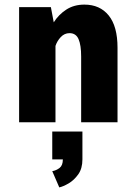

<svg xmlns="http://www.w3.org/2000/svg" viewBox="-20 -531 590 834"><path d="M63 0V-500H201L213.5 -434Q234 -467 267.5 -489Q301 -511 346.5 -511Q414 -511 452.2 -463.8Q490.5 -416.5 490.5 -323.5V0H332.5V-285.5Q332.5 -335 321.2 -361Q310 -387 282 -387Q260 -387 244 -370Q228 -353 221 -331.5V0ZM207 161.5V40.5H338V161.5Q338 201 319.8 226.5Q301.5 252 277.8 265.8Q254 279.5 237.5 283L207 212.5Q224.5 209.5 238.8 198.5Q253 187.5 253 161.5Z"/></svg>

Font: Trispace SemiCondensed
Style: Bold
Weight: 700
Width: 4
Designer: Tyler Finck
Foundry: Etcetera Type Company
Version: Version 1.210; ttfautohint (v1.8.3)